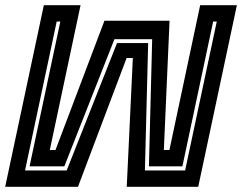

<svg xmlns="http://www.w3.org/2000/svg" viewBox="-32 -720 933 740"><path d="M137 -700H278.5L160 -142H182L370.5 -640H621.5L599.5 -142H621L739.5 -700H881L732 0H456.5L480 -496.5H456L268.5 0H-12ZM186.5 -637 64.5 -63H225L419 -554H539L526.5 -63H681.5L803.5 -637H789.5L671 -79H542L554.5 -569H409L216 -79H82L200.5 -637Z"/></svg>

Font: Tourney Thin
Style: Italic
Weight: 100
Italic angle: -12°
Designer: Tyler Finck
Foundry: Etcetera Type Co
Version: Version 1.015